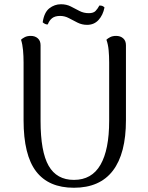

<svg xmlns="http://www.w3.org/2000/svg" viewBox="-20 -871 698 904"><path d="M573 -658V-305Q573 -148 511.5 -67.5Q450 13 328 13Q209 13 150 -64Q91 -141 91 -305V-577Q91 -607 88.5 -634.5Q86 -662 79 -684Q85 -690 96.5 -696Q108 -702 125 -702Q145 -702 158 -690.5Q171 -679 171 -658V-302Q171 -157 209 -90.5Q247 -24 328 -24Q412 -24 453 -95Q494 -166 494 -302V-577Q494 -607 491.5 -634.5Q489 -662 481 -684Q487 -690 498.5 -696Q510 -702 527 -702Q547 -702 560 -690.5Q573 -679 573 -658ZM472 -836Q465 -800 444 -777Q423 -754 390 -754Q366 -754 345 -764.5Q324 -775 304.5 -785.5Q285 -796 263 -796Q239 -796 225.5 -785.5Q212 -775 205 -756Q200 -755 193 -758Q186 -761 181 -766Q188 -813 212.5 -832Q237 -851 267 -851Q293 -851 313.5 -840.5Q334 -830 354 -819.5Q374 -809 398 -809Q420 -809 430 -819.5Q440 -830 448 -845Q457 -845 462 -843Q467 -841 472 -836Z"/></svg>

Font: Arima
Style: Regular
Weight: 400
Designer: Joana Correia and Natanael Gama
Foundry: NDISCOVER
Version: Version 1.101;gftools[0.9.23]